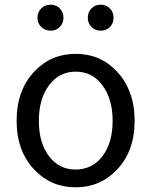

<svg xmlns="http://www.w3.org/2000/svg" viewBox="-20 -787 646 820"><path d="M303 13Q198 13 127 -62Q51 -141 51 -271.5Q51 -402 127 -482Q198 -557 303 -557Q409 -557 479 -482Q555 -401 555 -271Q555 -141 479 -62Q408 13 303 13ZM303 -63Q374 -63 417.5 -120Q461 -177 461 -271Q461 -365 417 -423Q375 -481 303 -481Q233 -481 189.5 -423Q146 -365 146 -271Q146 -177 189 -120Q232 -63 303 -63ZM196 -656Q172 -656 156 -672Q140 -688 140 -711Q140 -735 156 -751Q172 -767 196 -767Q220 -767 235.5 -751Q251 -735 251 -711Q251 -688 235.5 -672Q220 -656 196 -656ZM410 -656Q386 -656 370.5 -672Q355 -688 355 -711Q355 -735 370.5 -751Q386 -767 410 -767Q434 -767 449.5 -751Q465 -735 465 -711Q465 -689 450 -672Q434 -656 410 -656Z"/></svg>

Font: GenSenRounded JP R
Style: Regular
Weight: 400
Version: Version 1.501;PS 1;hotconv 16.6.51;makeotf.lib2.5.65220